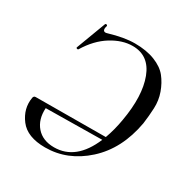

<svg xmlns="http://www.w3.org/2000/svg" viewBox="-152 -778 896 921"><g transform="rotate(30 295.5 -317.5)"><path d="M343 -636Q407 -636 454 -617.5Q501 -599 525.5 -568Q550 -537 564.5 -496.5Q579 -456 577 -412Q575 -368 569 -324Q541 -168 441.5 -78Q342 12 218 12Q119 12 77 -43.5Q35 -99 46 -163Q48 -175 59 -175L446 -177Q465 -229 475 -288Q501 -435 466 -527.5Q431 -620 340 -620Q283 -620 224 -583.5Q165 -547 122 -476Q120 -474 117 -474Q114 -474 112 -476Q110 -478 110 -479L172 -644Q174 -647 177 -647Q180 -647 182.5 -644.5Q185 -642 184 -640Q178 -622 183.5 -614.5Q189 -607 204 -612Q284 -636 343 -636ZM255 -10Q376 -10 438 -157L127 -153Q123 -89 157.5 -49.5Q192 -10 255 -10Z"/></g></svg>

Font: Cormorant Infant Book
Style: Italic
Weight: 500
Italic angle: -10°
Designer: Christian Thalmann (Catharsis Fonts)
Version: Version 1.000;PS 002.000;hotconv 1.0.88;makeotf.lib2.5.64775